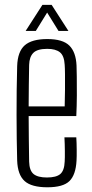

<svg xmlns="http://www.w3.org/2000/svg" viewBox="-20 -768 382 794"><path d="M176 6.5Q110 6.5 81.5 -19.5Q53 -45.5 51 -104Q50 -145 49.2 -193.2Q48.5 -241.5 48.5 -292.5Q48.5 -343.5 49 -395.2Q49.5 -447 51 -495Q53 -555 82.5 -580.8Q112 -606.5 175.5 -606.5Q239.5 -606.5 266.8 -579.5Q294 -552.5 296.5 -497Q297 -485.5 297.5 -451.5Q298 -417.5 297.8 -373.2Q297.5 -329 295.5 -288H98.5Q98.5 -241.5 99.2 -194Q100 -146.5 100.5 -99.5Q101.5 -62.5 119 -48.2Q136.5 -34 174 -34Q212.5 -34 229.2 -48.2Q246 -62.5 247.5 -99.5Q248.5 -114.5 248.2 -143.5Q248 -172.5 246.5 -200H295.5Q297 -178.5 297.2 -149.2Q297.5 -120 296.5 -104Q293.5 -45 267.2 -19.2Q241 6.5 176 6.5ZM98.5 -328H247.5Q248.5 -361.5 248.8 -396.8Q249 -432 248.8 -460Q248.5 -488 247.5 -500Q245.5 -537.5 227.8 -551.8Q210 -566 175.5 -566Q134.5 -566 118 -549.5Q101.5 -533 100.5 -500Q100 -459 99.2 -416Q98.5 -373 98.5 -328ZM86 -640 155.5 -748H193.5L263 -640H222L175 -716L128 -640Z"/></svg>

Font: Big Shoulders Text Thin ExtraLight
Style: Regular
Weight: 250
Version: Version 2.002